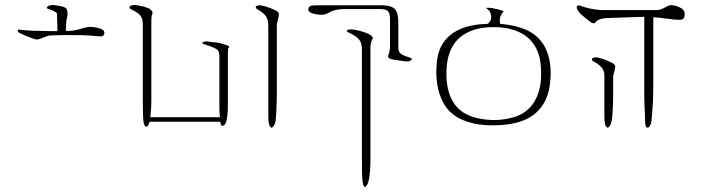

<svg xmlns="http://www.w3.org/2000/svg" viewBox="-20 -753 2804 765"><path d="M190 -733H194Q197 -732 205.5 -731Q214 -730 219 -729Q239 -726 245 -718Q249 -707 249.5 -701Q250 -695 247 -682.5Q244 -670 244 -665Q244 -662 243.5 -655Q243 -648 243 -644L242 -630Q270 -628 305 -639Q320 -644 329 -645Q343 -647 358 -644Q379 -641 388 -635Q397 -630 396 -620Q394 -609 383 -608Q374 -608 341 -611Q299 -614 284 -613Q234 -614 183 -612Q173 -611 166 -608.5Q159 -606 151.5 -603Q144 -600 141 -599Q131 -594 118 -597Q116 -598 104.5 -602Q93 -606 83 -610Q55 -622 52 -626Q48 -634 55 -635Q56 -636 72 -633Q80 -633 102 -631Q113 -630 138 -630L180 -629H203H209L207 -697Q207 -702 199 -706Q189 -713 171 -718Q164 -720 168 -725Q171 -730 178 -731Q186 -733 190 -733Z M517 -733Q522 -733 532 -731Q534 -730 540 -729Q546 -728 548 -728Q556 -726 560 -724Q565 -723 575 -719Q591 -707 587 -698Q583 -690 583 -673V-491V-470V-352Q583 -320 579 -286H856Q854 -308 854 -327V-407V-419V-535Q852 -550 846 -555Q832 -565 799 -575Q786 -578 786 -582Q786 -587 805 -588Q809 -588 821 -586Q824 -585 830.5 -584.5Q837 -584 841 -584Q860 -581 874 -576Q897 -570 892 -564Q888 -559 888 -546V-334Q888 -290 881 -267Q877 -253 864 -251Q861 -253 858 -265Q858 -266 857 -268H576Q571 -248 562 -248Q555 -250 552 -267Q549 -289 549 -343V-657Q549 -678 540 -690Q530 -703 504 -715Q495 -719 496 -725Q499 -733 517 -733Z M1083 -368Q1081 -290 1078 -270Q1073 -248 1062 -244Q1053 -247 1050 -268Q1050 -269 1049.5 -278.5Q1049 -288 1049 -297V-356V-644Q1050 -670 1041 -686Q1031 -701 1011 -713Q999 -718 999 -725Q999 -731 1015 -732Q1033 -730 1048 -724Q1061 -720 1079 -711Q1094 -704 1091 -691L1083 -656Z M1240 -732H1245H1504Q1541 -731 1554 -716Q1567 -702 1567 -663V-564Q1566 -549 1576 -540Q1584 -532 1612 -524Q1626 -519 1618 -513Q1609 -506 1592 -509L1550 -515Q1521 -520 1527 -532Q1533 -545 1534 -570V-674Q1534 -700 1526 -708Q1519 -717 1493 -717H1348Q1310 -715 1293 -704Q1277 -694 1259 -694Q1238 -695 1221 -701Q1210 -705 1208 -715Q1209 -724 1215 -728Q1222 -732 1240 -732ZM1379 -636Q1390 -636 1414 -630Q1417 -629 1423.5 -627Q1430 -625 1433 -624Q1442 -621 1450 -617Q1470 -606 1464 -597Q1457 -585 1456 -567V-128Q1456 -62 1449 -34Q1444 -13 1435 -8Q1426 -10 1424 -35Q1422 -51 1422 -120V-552Q1422 -580 1414 -591Q1406 -605 1373 -622Q1359 -626 1363 -632Q1367 -636 1379 -636Z M1918 -722Q1933 -722 1940 -721Q1972 -715 1987 -708Q1966 -685 1973 -658Q2032 -653 2072 -636Q2126 -614 2152 -564Q2181 -506 2172 -426Q2165 -347 2115 -303Q2073 -266 2000 -257Q1902 -246 1837 -270Q1773 -291 1744 -348Q1712 -412 1720 -500Q1725 -574 1775 -614Q1827 -656 1923 -658Q1942 -672 1935 -698Q1933 -709 1917 -721L1916 -722ZM1947 -645Q1862 -645 1814 -605Q1767 -566 1760 -490Q1753 -404 1783 -351Q1812 -298 1883 -282Q1953 -267 2015 -283Q2076 -296 2108 -346Q2142 -401 2135 -487Q2130 -567 2077 -608Q2028 -645 1947 -645Z M2653 -733Q2654 -733 2655.5 -732.5Q2657 -732 2658 -732Q2676 -731 2693 -721Q2712 -711 2707 -689Q2706 -674 2687 -674Q2670 -674 2635 -679Q2600 -684 2583 -684V-586Q2583 -555 2583 -469.5Q2583 -384 2582 -353Q2577 -274 2574 -262Q2569 -245 2560 -244Q2553 -245 2551 -259Q2550 -270 2547 -360Q2547 -405 2547 -461Q2547 -517 2547 -585Q2547 -653 2547 -686H2546Q2540 -686 2529 -685.5Q2518 -685 2513 -685Q2409 -682 2396 -681Q2366 -679 2354 -666Q2350 -656 2336 -663Q2328 -668 2296 -695Q2278 -713 2278 -723Q2277 -727 2281 -730Q2285 -733 2290 -731Q2329 -716 2373 -713H2588Q2608 -711 2625 -721Q2647 -733 2653 -733ZM2355 -525Q2369 -523 2388 -516Q2398 -513 2418 -503Q2434 -495 2431 -483L2423 -449V-368Q2422 -297 2417 -270Q2412 -248 2401 -244Q2392 -247 2389 -268Q2389 -269 2388.5 -278.5Q2388 -288 2388 -297V-356V-437Q2390 -465 2381 -479Q2372 -492 2351 -505Q2338 -510 2338 -517Q2338 -523 2355 -525Z"/></svg>

Font: Kimchi
Style: Regular
Weight: 400
Version: Version 1.1